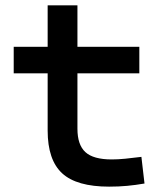

<svg xmlns="http://www.w3.org/2000/svg" viewBox="-20 -694 626 724"><path d="M391.6 9.8Q269 9.8 214.4 -40.5Q159.7 -90.8 159.7 -201.7V-283.2H272V-208.5Q272 -147.9 302 -120.4Q332 -92.8 401.4 -92.8Q425.3 -92.8 452.1 -95.5Q479 -98.1 513.2 -102.5L524.9 -2Q491.2 3.9 459.5 6.8Q427.7 9.8 391.6 9.8ZM159.7 -246.6V-673.8H272V-246.6ZM31.7 -417.5V-517.6H505.4V-417.5Z"/></svg>

Font: Cascadia Code Medium
Style: Regular
Weight: 500
Monospace: yes
Designer: Aaron Bell
Foundry: Saja Typeworks
Version: Version 2407.024